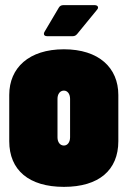

<svg xmlns="http://www.w3.org/2000/svg" viewBox="-20 -720 497 748"><path d="M164 -579H263C271 -579 276 -582 281 -588L358 -682C361 -685 362 -688 362 -691C362 -696 357 -700 349 -700H227C219 -700 213 -697 209 -690L154 -597C152 -594 151 -591 151 -588C151 -582 156 -579 164 -579ZM229 8C365 8 441 -57 441 -170V-350C441 -456 365 -528 229 -528C93 -528 16 -456 16 -350V-170C16 -57 93 8 229 8ZM229 -153C214 -153 204 -166 204 -185V-335C204 -354 214 -367 229 -367C243 -367 253 -354 253 -335V-185C253 -166 243 -153 229 -153Z"/></svg>

Font: Barlow Condensed Black
Style: Regular
Weight: 900
Width: 3
Designer: Jeremy Tribby
Foundry: Tribby Type
Version: Version 1.422;hotconv 1.0.109;makeotfexe 2.5.65596